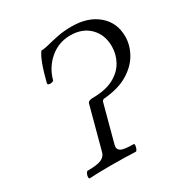

<svg xmlns="http://www.w3.org/2000/svg" viewBox="-159 -800 886 927"><g transform="rotate(-30 284.0 -336.5)"><path d="M77 3Q72 2 72.5 -7Q73 -16 77.5 -25Q82 -34 87 -34Q141 -34 163 -44Q185 -54 191 -75L254 -310Q256 -319 264 -322.5Q272 -326 281 -326Q354 -326 399.5 -350Q445 -374 466.5 -413Q488 -452 488 -496Q488 -561 447.5 -601.5Q407 -642 340 -642Q275 -642 226 -600.5Q177 -559 160 -495Q158 -491 149.5 -489Q141 -487 133.5 -489Q126 -491 127 -498Q142 -557 155.5 -593Q169 -629 183 -648Q201 -648 227.5 -655Q254 -662 288.5 -669Q323 -676 367 -676Q458 -676 513 -629Q568 -582 568 -505Q568 -457 542.5 -411.5Q517 -366 465 -334.5Q413 -303 332 -296Q321 -296 317 -284L261 -75Q256 -54 272.5 -44Q289 -34 343 -34Q348 -34 347 -24.5Q346 -15 342 -6Q338 3 333 3Q267 0 203 0Q177 0 144 0.5Q111 1 77 3Z"/></g></svg>

Font: Junicode SmExp
Style: Italic
Weight: 400
Width: 6
Italic angle: -11°
Designer: Peter S. Baker
Version: Version 2.205; ttfautohint (v1.8.4)